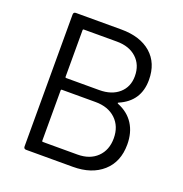

<svg xmlns="http://www.w3.org/2000/svg" viewBox="-126 -812 880 923"><g transform="rotate(20 313.5 -350.0)"><path d="M446.8 -365.2Q440.4 -362.3 446.8 -358.9Q500 -337.4 527.6 -294.2Q555.2 -251 555.2 -189.9Q555.2 -101.1 498.3 -50.5Q441.4 0 346.2 0H106.9Q94.2 0 94.2 -13.2V-687Q94.2 -700.2 106.9 -700.2H338.9Q436 -700.2 491.5 -651.9Q546.9 -603.5 546.9 -517.1Q546.9 -408.2 446.8 -365.2ZM338.9 -638.2H169.9Q165 -638.2 165 -632.8V-395Q165 -390.1 169.9 -390.1H338.9Q401.9 -390.1 439.5 -423.1Q477.1 -456.1 477.1 -511.2Q477.1 -569.3 439.5 -603.8Q401.9 -638.2 338.9 -638.2ZM169.9 -63H346.2Q409.2 -63 446.5 -99.1Q483.9 -135.3 483.9 -195.8Q483.9 -256.8 445.3 -293.5Q406.7 -330.1 341.8 -330.1H169.9Q165 -330.1 165 -325.2V-67.9Q165 -63 169.9 -63Z"/></g></svg>

Font: Barlow
Style: Regular
Weight: 400
Designer: Jeremy Tribby
Foundry: Jeremy Tribby
Version: Version 1.101